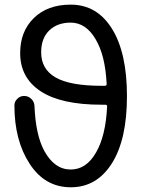

<svg xmlns="http://www.w3.org/2000/svg" viewBox="-20 -794 596 813"><path d="M423.8 -430.7Q431.6 -430.7 431.6 -438.5Q425.8 -559.6 384.8 -627.9Q343.8 -698.2 279.3 -698.2Q222.7 -698.2 188.5 -665Q154.3 -631.8 154.3 -572.3Q154.3 -501 215.8 -465.8Q277.3 -430.7 410.2 -430.7ZM410.2 -350.6Q238.3 -350.6 151.9 -407.7Q65.4 -464.8 65.4 -569.3Q65.4 -661.1 123.5 -717.8Q181.6 -774.4 279.3 -774.4Q390.6 -774.4 454.1 -672.4Q517.6 -570.3 517.6 -386.7Q517.6 -203.1 453.6 -102.1Q389.6 -1 279.8 -1Q169.9 -1 105.5 -100.6Q41 -199.2 41 -347.7Q41 -363.3 52.7 -375Q64.5 -387.7 82 -387.7Q99.6 -387.7 112.3 -375.5Q125 -363.3 126 -345.7Q130.9 -221.7 168 -154.3Q210.9 -76.2 279.3 -76.2Q345.7 -76.2 386.7 -148.4Q427.7 -218.8 433.6 -343.8Q433.6 -350.6 425.8 -350.6Z"/></svg>

Font: Gen Jyuu Gothic Regular
Style: Regular
Weight: 400
Designer: [Source Han Sans]
Ryoko NISHIZUKA  (kana & ideographs); Paul D. Hunt (Latin, Greek & Cyrillic); Wenlong ZHANG  (bopomofo
Version: Version 1.002.20150607